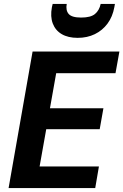

<svg xmlns="http://www.w3.org/2000/svg" viewBox="-20 -964 632 984"><path d="M24 0 147 -700H592L572 -589H268L236 -409H510L491 -302H217L183 -111H487L468 0ZM378 -770Q329 -770 296.5 -789Q264 -808 250.5 -843.5Q237 -879 246 -927L250 -944H322Q316 -911 332 -892.5Q348 -874 396 -874Q445 -874 467 -892.5Q489 -911 496 -944H569L566 -927Q557 -878 531 -843Q505 -808 466 -789Q427 -770 378 -770Z"/></svg>

Font: DM Sans 17pt ExtraBold
Style: Italic
Weight: 800
Italic angle: -10°
Version: Version 4.004;gftools[0.9.30]